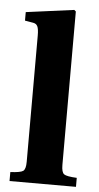

<svg xmlns="http://www.w3.org/2000/svg" viewBox="-53 -776 416 809"><g transform="rotate(5 154.5 -371.0)"><path d="M19 0V-38Q62 -40 73 -48Q84 -56 84 -87V-621Q84 -649 78.5 -660Q73 -671 60 -673L25 -679V-715L228 -742L235 -736V-87Q235 -56 246 -48Q257 -40 300 -38V0Z"/></g></svg>

Font: Heuristica
Style: Bold
Weight: 700
Version: Version 1.0.2